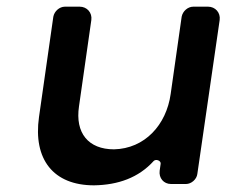

<svg xmlns="http://www.w3.org/2000/svg" viewBox="-20 -552 693 576"><path d="M604 -532H560C543 -532 528 -518 525 -502L492 -270C479 -177 414 -106 322 -104C245 -104 205 -153 217 -233L254 -492C257 -514 241 -532 219 -532H175C158 -532 143 -518 140 -502L97 -201C79 -74 140 4 262 4C334 3 396 -19 441 -69C448 -76 463 -70 462 -61L459 -40C456 -18 471 0 493 0H538C554 0 570 -14 572 -30L639 -492C642 -514 626 -532 604 -532Z"/></svg>

Font: Trueno
Style: RoundIt
Weight: 400
Designer: Julieta Ulanovsky, Jasper
Foundry: Julieta Ulanovsky, Cannot Into Space Fonts
Version: Version 3.001